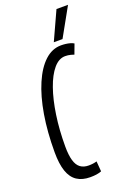

<svg xmlns="http://www.w3.org/2000/svg" viewBox="-171 -962 702 1032"><g transform="rotate(-20 180.5 -446.0)"><path d="M157.5 10Q112.3 10 82 -10Q51.8 -30 37.2 -72.4Q22.7 -114.8 22.7 -181.2Q22.7 -297.7 38.9 -394.2Q55.1 -490.7 85.8 -561.8Q116.4 -632.8 158.2 -671.4Q200.1 -710 251 -710Q264.8 -710 277.7 -708.4Q290.7 -706.8 302.4 -703.5Q314.2 -700.3 323.1 -694.7L302.1 -638.3Q292.5 -641.6 284.1 -643.8Q275.7 -645.9 268.2 -646.9Q260.6 -647.9 252.3 -647.9Q215.8 -647.9 185.6 -612.2Q155.3 -576.5 133.3 -513.7Q111.2 -450.9 99.1 -368.4Q86.9 -286 86.9 -191.8Q86.9 -141.4 96 -110.6Q105 -79.8 123.8 -66Q142.6 -52.1 171.2 -52.1Q183.3 -52.1 195.5 -53.7Q207.6 -55.4 217.6 -58.4L222.3 0.1Q209.2 5.4 193.2 7.7Q177.2 10 157.5 10ZM220.8 -738.8 295.4 -901.7H361.4L270.6 -738.8Z"/></g></svg>

Font: Georama
Style: Italic
Weight: 400
Width: 2
Italic angle: -9°
Designer: Jean-Baptiste Levee
Foundry: Production Type
Version: Version 1.000